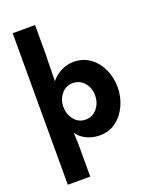

<svg xmlns="http://www.w3.org/2000/svg" viewBox="-180 -871 948 1199"><g transform="rotate(-20 294.0 -271.5)"><path d="M301 -354Q349 -354 378.5 -319Q408 -284 408 -235Q408 -184 378 -148Q348 -112 302 -112Q255 -112 226 -148.5Q197 -185 197 -235Q197 -282 226.5 -318Q256 -354 301 -354ZM57 232H206V17L203 -57H206Q224 -30 255.5 -13Q287 4 322 9Q342 11 352 11Q415 11 461.5 -24.5Q508 -60 533 -116.5Q558 -173 558 -235Q558 -297 533.5 -352.5Q509 -408 462 -442.5Q415 -477 352 -477Q336 -477 319 -474Q283 -467 253 -448Q223 -429 203 -404H202L204 -481Q204 -541 206 -569V-775H57Z"/></g></svg>

Font: Geom
Style: Bold
Weight: 700
Version: Version 1.102